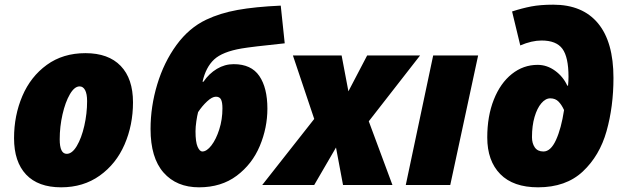

<svg xmlns="http://www.w3.org/2000/svg" viewBox="-20 -790 2666 820"><path d="M40 -200Q40 -297 75.5 -380Q111 -463 180 -513Q249 -563 345 -563Q443 -563 495.5 -508.5Q548 -454 548 -353Q548 -256 512 -173Q476 -90 406 -40Q336 10 241 10Q143 10 91.5 -44.5Q40 -99 40 -200ZM352 -358Q352 -389 343.5 -405Q335 -421 320 -421Q298 -421 278.5 -387.5Q259 -354 247 -301.5Q235 -249 235 -195Q235 -133 265 -133Q288 -133 308 -166.5Q328 -200 340 -252.5Q352 -305 352 -358Z M623 -239Q623 -335 651.5 -429.5Q680 -524 733.5 -597.5Q787 -671 861 -706Q920 -734 994.5 -747.5Q1069 -761 1179 -766L1196 -605Q1052 -590 1012 -583Q930 -569 894.5 -536Q859 -503 845 -441H849Q873 -476 906.5 -496Q940 -516 978 -516Q1053 -516 1087.5 -465.5Q1122 -415 1122 -326Q1122 -244 1089.5 -166.5Q1057 -89 991 -39.5Q925 10 830 10Q734 10 678.5 -53Q623 -116 623 -239ZM930 -327Q930 -353 924 -365Q918 -377 902 -377Q886 -377 864.5 -357Q843 -337 826 -311Q822 -296 818.5 -272Q815 -248 815 -229Q815 -183 824 -163Q833 -143 844 -143Q863 -143 883 -169Q903 -195 916.5 -237.5Q930 -280 930 -327Z M1322 -282 1231 -553H1439L1468 -400L1548 -553H1774L1555 -272L1656 0H1445L1415 -160L1322 0H1100Z M1830 -553H2022L1903 0H1713Z M2061 -203Q2061 -294 2089 -364.5Q2117 -435 2166 -474Q2215 -513 2276 -513Q2316 -513 2350.5 -488Q2385 -463 2403 -424H2406Q2408 -446 2408 -462Q2408 -546 2382 -581.5Q2356 -617 2293 -617Q2251 -617 2202 -596L2167 -741Q2210 -755 2249 -762.5Q2288 -770 2343 -770Q2468 -770 2534 -690.5Q2600 -611 2600 -457Q2600 -335 2570.5 -230Q2541 -125 2469 -57.5Q2397 10 2278 10Q2172 10 2116.5 -46.5Q2061 -103 2061 -203ZM2389 -320Q2379 -342 2365.5 -356Q2352 -370 2330 -370Q2310 -370 2292 -349Q2274 -328 2263 -290.5Q2252 -253 2252 -204Q2252 -178 2264 -160.5Q2276 -143 2301 -143Q2332 -143 2354.5 -192Q2377 -241 2389 -320Z"/></svg>

Font: Noto Sans Display Black
Style: Italic
Weight: 900
Italic angle: -12°
Designer: Monotype Design team
Foundry: Monotype Imaging Inc.
Version: Version 1.000